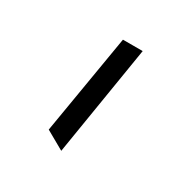

<svg xmlns="http://www.w3.org/2000/svg" viewBox="-77 -825 381 394"><g transform="rotate(30 113.0 -628.5)"><path d="M113.8 -498.5 69.8 -523.4 109.4 -759.3H156.2Z"/></g></svg>

Font: Pinar-DS2-FD Regular
Style: Regular
Weight: 400
Designer: Amin Abedi
Version: Version 2.000